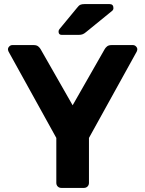

<svg xmlns="http://www.w3.org/2000/svg" viewBox="-20 -921 712 941"><path d="M281 0Q270 0 263 -7Q256 -14 256 -25V-245L22 -668Q21 -671 20 -673.5Q19 -676 19 -679Q19 -687 25.5 -693.5Q32 -700 40 -700H146Q160 -700 168 -693Q176 -686 179 -680L336 -405L493 -680Q496 -686 504 -693Q512 -700 526 -700H632Q640 -700 646.5 -693.5Q653 -687 653 -679Q653 -676 652 -673.5Q651 -671 650 -668L416 -245V-25Q416 -14 409 -7Q402 0 391 0ZM283 -750Q267 -750 267 -766Q267 -774 272 -779L357 -882Q366 -894 373.5 -897.5Q381 -901 394 -901H517Q536 -901 536 -881Q536 -874 531 -869L402 -764Q394 -757 386 -753.5Q378 -750 365 -750Z"/></svg>

Font: Rubik SemiBold
Style: Regular
Weight: 600
Designer: Hubert and Fischer
Foundry: Hubert and Fischer
Version: Version 2.300;gftools[0.9.30]